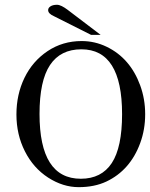

<svg xmlns="http://www.w3.org/2000/svg" viewBox="-20 -771 628 804"><path d="M321.8 -599.1Q377 -599.1 426.5 -575.2Q476.1 -551.3 511.2 -510.7Q546.4 -470.2 567.1 -413.3Q587.9 -356.4 587.9 -292.5Q587.9 -228.5 567.1 -171.9Q546.4 -115.2 510.7 -74.7Q475.1 -34.2 425.3 -10.7Q375.5 12.7 309.6 12.7Q243.7 12.7 181.6 -27.3Q119.6 -67.4 84.2 -137.5Q48.8 -207.5 48.8 -291.5Q48.8 -375.5 82.5 -445.1Q116.2 -514.6 179.2 -556.9Q242.2 -599.1 321.8 -599.1ZM145.5 -293.9Q145.5 -22.5 318.4 -22.5Q404.8 -22.5 448 -88.1Q491.2 -153.8 491.2 -293Q491.2 -564.5 320.8 -564.5Q233.4 -564.5 189.5 -498.8Q145.5 -433.1 145.5 -293.9ZM401.4 -625H361.3L206.1 -703.1Q181.6 -713.9 181.6 -728.5Q181.6 -738.3 191.7 -744.6Q201.7 -751 218.8 -751Q235.8 -751 265.1 -728.5Z"/></svg>

Font: RIT Rachana
Style: Regular
Weight: 400
Designer: Hussain KH
Version: 1.4.7